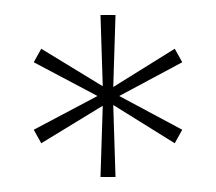

<svg xmlns="http://www.w3.org/2000/svg" viewBox="-20 -824 288 256"><path d="M25 -651 110 -696 25 -741 35 -759 117 -709 114 -804H134L131 -708L213 -759L223 -741L139 -696L223 -651L213 -633L131 -684L134 -588H114L117 -683L35 -633Z"/></svg>

Font: Big Shoulders Thin
Style: Regular
Weight: 100
Designer: Patric King
Foundry: XO Type Co
Version: Version 2.002